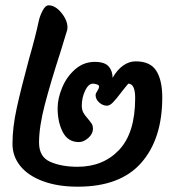

<svg xmlns="http://www.w3.org/2000/svg" viewBox="-20 -692 677 723"><path d="M404 -399Q421 -429 443.5 -445Q466 -461 491 -461Q546 -461 568.5 -425.5Q591 -390 591 -325Q591 -169 512 -79Q433 11 273 11Q197 11 141 -10Q85 -31 56 -67.5Q27 -104 27 -150Q27 -212 43 -285Q59 -358 89 -469Q113 -552 126 -613Q130 -632 140.5 -652Q151 -672 163 -672Q188 -672 211 -644Q234 -616 234 -589Q234 -582 233 -579L207 -494Q171 -383 149 -299Q127 -215 127 -155Q127 -101 169.5 -82.5Q212 -64 272 -64Q369 -64 429 -128Q489 -192 489 -323Q489 -377 463 -377Q458 -371 451.5 -363Q445 -355 438 -346Q417 -318 405 -306Q393 -294 383 -294Q367 -294 353.5 -306Q340 -318 340 -334Q340 -340 346.5 -349.5Q353 -359 353 -366Q353 -372 344 -374.5Q335 -377 330 -377Q313 -377 300.5 -350.5Q288 -324 288 -294Q288 -279 293.5 -268.5Q299 -258 310 -246Q320 -234 325 -226.5Q330 -219 330 -207Q330 -188 312.5 -172.5Q295 -157 277 -157Q236 -157 216.5 -194.5Q197 -232 197 -285Q197 -321 214 -362Q231 -403 263 -431Q295 -459 337 -459Q374 -459 389 -442Q404 -425 404 -399Z"/></svg>

Font: Sriracha
Style: Regular
Weight: 400
Designer: Suppakit Chalermlarp
Version: Version 1.002g